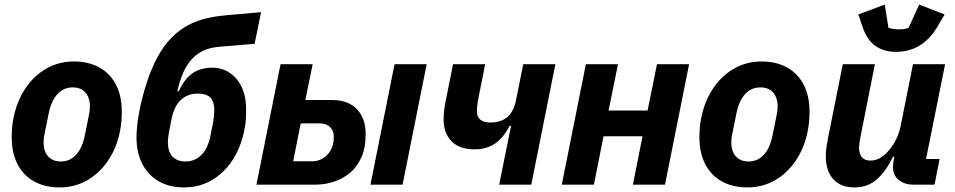

<svg xmlns="http://www.w3.org/2000/svg" viewBox="-20 -805 4162 837"><path d="M240 12Q176 12 129 -14Q82 -40 56.5 -89Q31 -138 31 -207Q31 -230 33 -251Q35 -272 39 -292Q54 -365 91 -420Q128 -475 182 -506Q236 -537 302 -537Q366 -537 413 -511Q460 -485 485.5 -436Q511 -387 511 -318Q511 -296 509 -274.5Q507 -253 503 -233Q489 -161 451.5 -105.5Q414 -50 360 -19Q306 12 240 12ZM245 -101Q285 -101 312 -130.5Q339 -160 350 -216L369 -310Q370 -315 371 -323Q372 -331 372 -341Q372 -366 363.5 -384.5Q355 -403 338.5 -413.5Q322 -424 297 -424Q257 -424 230 -394.5Q203 -365 192 -309L173 -215Q172 -211 171 -202.5Q170 -194 170 -184Q170 -159 178.5 -140.5Q187 -122 204 -111.5Q221 -101 245 -101Z M782 12Q718 12 671.5 -15Q625 -42 600 -91Q575 -140 575 -207Q575 -230 578.5 -261Q582 -292 589 -328Q600 -382 618.5 -441Q637 -500 665 -553Q693 -606 730 -643Q772 -685 828.5 -708.5Q885 -732 972 -739L1118 -752L1090 -614L935 -601Q898 -598 869.5 -585.5Q841 -573 818.5 -549.5Q796 -526 780 -491Q764 -456 753 -407H759Q786 -464 821 -487Q856 -510 906 -510Q948 -510 981.5 -487.5Q1015 -465 1034 -424.5Q1053 -384 1053 -328Q1053 -304 1051.5 -281.5Q1050 -259 1045 -237Q1030 -162 993 -106Q956 -50 902.5 -19Q849 12 782 12ZM789 -101Q829 -101 858 -129.5Q887 -158 898 -216L909 -272Q911 -283 912.5 -297Q914 -311 914 -329Q914 -361 897.5 -379Q881 -397 841 -397Q798 -397 768 -369Q738 -341 727 -282L718 -236Q715 -221 713.5 -208Q712 -195 712 -184Q712 -157 721 -138.5Q730 -120 747.5 -110.5Q765 -101 789 -101Z M1098 0 1203 -525H1343L1311 -369H1428Q1498 -369 1536 -329Q1574 -289 1574 -221Q1574 -160 1555 -118Q1536 -76 1504 -50Q1472 -24 1433 -12Q1394 0 1355 0ZM1258 -102H1342Q1374 -102 1399.5 -123.5Q1425 -145 1432 -179Q1434 -187 1434.5 -194Q1435 -201 1435 -211Q1435 -235 1419 -251Q1403 -267 1374 -267H1291ZM1595 0 1700 -525H1840L1735 0Z M2156 0 2208 -257H2202Q2174 -203 2137 -178.5Q2100 -154 2049 -154Q1982 -154 1948 -189.5Q1914 -225 1914 -283Q1914 -303 1916 -322Q1918 -341 1921 -356L1955 -525H2095L2063 -364Q2062 -355 2060.5 -343Q2059 -331 2059 -320Q2059 -296 2074 -283.5Q2089 -271 2117 -271Q2141 -271 2159.5 -277Q2178 -283 2192 -295Q2206 -307 2215.5 -326Q2225 -345 2230 -371L2261 -525H2401L2296 0Z M2429 0 2534 -525H2674L2633 -323H2803L2844 -525H2984L2879 0H2739L2781 -211H2611L2569 0Z M3238 12Q3174 12 3127 -14Q3080 -40 3054.5 -89Q3029 -138 3029 -207Q3029 -230 3031 -251Q3033 -272 3037 -292Q3052 -365 3089 -420Q3126 -475 3180 -506Q3234 -537 3300 -537Q3364 -537 3411 -511Q3458 -485 3483.5 -436Q3509 -387 3509 -318Q3509 -296 3507 -274.5Q3505 -253 3501 -233Q3487 -161 3449.5 -105.5Q3412 -50 3358 -19Q3304 12 3238 12ZM3243 -101Q3283 -101 3310 -130.5Q3337 -160 3348 -216L3367 -310Q3368 -315 3369 -323Q3370 -331 3370 -341Q3370 -366 3361.5 -384.5Q3353 -403 3336.5 -413.5Q3320 -424 3295 -424Q3255 -424 3228 -394.5Q3201 -365 3190 -309L3171 -215Q3170 -211 3169 -202.5Q3168 -194 3168 -184Q3168 -159 3176.5 -140.5Q3185 -122 3202 -111.5Q3219 -101 3243 -101Z M3654 -525H3794L3732 -213Q3729 -199 3727 -185Q3725 -171 3725 -160Q3725 -135 3737 -120Q3749 -105 3774 -105Q3800 -105 3820.5 -118.5Q3841 -132 3858 -153Q3875 -174 3887.5 -199.5Q3900 -225 3906 -255L3960 -525H4100L4017 -112H4076L4054 0H3961Q3924 0 3898.5 -20Q3873 -40 3873 -77Q3873 -85 3874 -94Q3875 -103 3876 -107L3879 -122H3873Q3844 -61 3804 -24.5Q3764 12 3704 12Q3645 12 3612.5 -24Q3580 -60 3580 -124Q3580 -144 3582.5 -162Q3585 -180 3589 -200ZM3885 -579Q3833 -579 3796 -605Q3759 -631 3739 -691L3722 -742L3837 -785L3853 -684Q3861 -681 3873.5 -679Q3886 -677 3898 -677Q3912 -677 3923.5 -679Q3935 -681 3941 -684L3987 -785L4098 -742L4068 -691Q4035 -635 3990 -607Q3945 -579 3885 -579Z"/></svg>

Font: IBM Plex Sans
Style: Italic
Weight: 400
Italic angle: -11.31°
Designer: Mike Abbink, Paul van der Laan, Pieter van Rosmalen
Foundry: Bold Monday
Version: Version 3.201